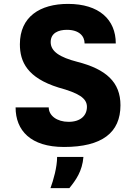

<svg xmlns="http://www.w3.org/2000/svg" viewBox="-20 -744 690 985"><path d="M308 10C504 10 598 -64 598 -204C598 -322 525 -389 376 -427C287 -450 240 -480 240 -528C240 -575 280 -591 323 -591C387 -591 414 -558 414 -521H574C574 -644 488 -724 329 -724C185 -724 82 -658 82 -517C82 -427 120 -345 280 -295C382 -267 426 -241 426 -196C426 -151 393 -119 332 -119C272 -119 230 -151 230 -193H60C60 -75 137 10 308 10ZM239 221H336C369 180 402 135 408 61H273C273 114 254 180 239 221Z"/></svg>

Font: Kathrein 85 Heavy
Style: Regular
Weight: 900
Designer: Lazydogs Typefoundry, based on Open Sans by Ascender Corporation
Foundry: Lazydogs Typefoundry
Version: Version 1.003;PS 001.003;hotconv 1.0.88;makeotf.lib2.5.64775